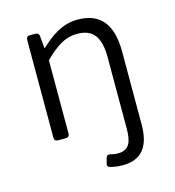

<svg xmlns="http://www.w3.org/2000/svg" viewBox="-99 -555 738 812"><g transform="rotate(-15 270.0 -149.5)"><path d="M286.1 166C300.8 169.9 319.3 172.9 338.9 172.9C425.8 172.9 460.9 119.1 460.9 26.4V-293C460.9 -410.2 414.1 -471.7 313.5 -471.7C247.1 -471.7 197.3 -436.5 149.4 -391.6H147.5L142.6 -445.3C141.6 -455.1 136.7 -460 127 -460H101.6C91.8 -460 85.9 -454.1 85.9 -444.3V-15.6C85.9 -5.9 91.8 0 101.6 0H136.7C146.5 0 152.3 -5.9 152.3 -15.6V-336.9C205.1 -388.7 243.2 -414.1 295.9 -414.1C365.2 -414.1 395.5 -374 395.5 -285.2V25.4C395.5 82 384.8 119.1 333 119.1C321.3 119.1 310.5 117.2 299.8 114.3C290 112.3 284.2 115.2 281.2 126L275.4 147.5C272.5 157.2 276.4 164.1 286.1 166Z"/></g></svg>

Font: Ed Sans Neue Light
Style: Regular
Weight: 300
Designer: Stephen Hutchings
Version: Version 1.004;PS 001.004;hotconv 1.0.88;makeotf.lib2.5.64775